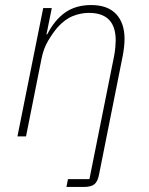

<svg xmlns="http://www.w3.org/2000/svg" viewBox="-20 -540 591 760"><path d="M334 169 432 -320Q435 -336 436.5 -353Q438 -370 438 -380Q438 -489 332 -489Q300 -489 268.5 -476.5Q237 -464 208 -432Q190 -411 171 -379.5Q152 -348 144 -306L83 0H49L151 -508H185L164 -404H167Q196 -461 238 -490.5Q280 -520 341 -520Q406 -520 439.5 -484.5Q473 -449 473 -386Q473 -371 471 -353.5Q469 -336 466 -320L372 151Q367 178 354 189Q341 200 312 200H243L249 169Z"/></svg>

Font: IBM Plex Sans ExtLt
Style: Italic
Weight: 200
Italic angle: -11°
Designer: Mike Abbink, Paul van der Laan, Pieter van Rosmalen
Foundry: Bold Monday
Version: Version 3.005